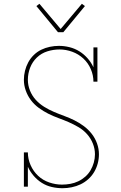

<svg xmlns="http://www.w3.org/2000/svg" viewBox="-20 -985 640 1013"><path d="M310 8Q281 8 253 1.5Q225 -5 201 -20Q177 -35 158 -57Q139 -79 127 -105V0H106V-181H127Q127 -146 141.5 -113.5Q156 -81 181 -57.5Q206 -34 239.5 -22.5Q273 -11 307 -11Q329 -11 351 -15Q373 -19 393 -28.5Q413 -38 430 -53Q447 -68 458 -87Q469 -106 475 -127.5Q481 -149 481 -171Q481 -200 470 -227.5Q459 -255 439.5 -277Q420 -299 394.5 -314Q369 -329 342.5 -340.5Q316 -352 288.5 -362Q261 -372 235 -385Q209 -398 185 -415.5Q161 -433 143.5 -456Q126 -479 116 -507Q106 -535 106 -564Q106 -588 112 -612Q118 -636 129.5 -657Q141 -678 158.5 -695Q176 -712 197.5 -722.5Q219 -733 243 -738Q267 -743 291 -743Q319 -743 347 -736Q375 -729 399 -714Q423 -699 442 -677.5Q461 -656 473 -630V-735H494V-554H473Q473 -588 459 -620.5Q445 -653 419.5 -676.5Q394 -700 361 -712Q328 -724 294 -724Q261 -724 229.5 -714Q198 -704 174.5 -681.5Q151 -659 139 -628Q127 -597 127 -564Q127 -535 138 -507.5Q149 -480 168.5 -458.5Q188 -437 213 -421.5Q238 -406 265 -394.5Q292 -383 319.5 -373Q347 -363 373 -350Q399 -337 422.5 -319.5Q446 -302 464 -279Q482 -256 492 -228Q502 -200 502 -171Q502 -146 495.5 -122Q489 -98 476.5 -77Q464 -56 445.5 -39.5Q427 -23 405 -12.5Q383 -2 358.5 3Q334 8 310 8ZM286 -815 172 -953 188 -965 300 -832 412 -965 428 -953 314 -815Z"/></svg>

Font: Iosevka Etoile Thin
Style: Regular
Weight: 100
Designer: Belleve Invis
Foundry: Belleve Invis
Version: Version 22.1.2; ttfautohint (v1.8.4)